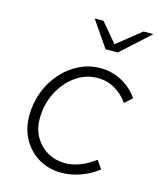

<svg xmlns="http://www.w3.org/2000/svg" viewBox="-108 -775 714 863"><g transform="rotate(15 249.0 -343.5)"><path d="M258 11Q202 11 155.5 -15.5Q109 -42 81.5 -90Q54 -138 54 -200Q54 -259 74 -311.5Q94 -364 129.5 -404Q165 -444 211 -466.5Q257 -489 309 -489Q363 -489 408.5 -464.5Q454 -440 485 -396L450 -365Q425 -401 389 -422Q353 -443 308 -443Q252 -443 205.5 -409.5Q159 -376 131 -321Q103 -266 103 -199Q103 -150 125 -113Q147 -76 183.5 -55.5Q220 -35 263 -35Q298 -35 334 -49Q370 -63 402 -88L429 -50Q392 -21 347.5 -5Q303 11 258 11ZM308 -577 225 -698H266L341 -609L452 -698H498L365 -577Z"/></g></svg>

Font: Red Hat Text VF
Style: Italic
Weight: 300
Italic angle: -12°
Designer: Pentagram, MCKL
Foundry: Pentagram, MCKL
Version: Version 1.023